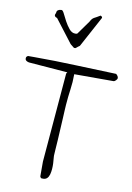

<svg xmlns="http://www.w3.org/2000/svg" viewBox="-112 -1146 829 1210"><g transform="rotate(10 302.5 -540.5)"><path d="M232.4 -109.4 280.3 -680.7 286.1 -689.5 38.1 -709Q29.3 -710 21 -715.3Q12.7 -720.7 12.7 -730.5Q12.7 -737.3 15.1 -740.7Q17.6 -744.1 24.4 -748H66.4Q197.3 -748 328.6 -742.7Q460 -737.3 590.8 -733.4Q596.7 -728.5 601.1 -722.2Q605.5 -715.8 605.5 -709Q605.5 -702.1 597.2 -693.8Q588.9 -685.5 582 -685.5H331.1Q331.1 -633.8 324.2 -586.4Q317.4 -539.1 313.5 -486.3Q312.5 -478.5 311.5 -453.6Q310.5 -428.7 308.6 -396Q306.6 -363.3 304.7 -326.2Q302.7 -289.1 300.8 -256.3Q298.8 -223.6 296.9 -198.7Q294.9 -173.8 294.9 -166Q293.9 -158.2 295.4 -142.6Q296.9 -127 297.9 -109.4Q298.8 -91.8 297.4 -72.8Q295.9 -53.7 291.5 -37.6Q287.1 -21.5 277.3 -12.2Q267.6 -2.9 252 -2.9Q250 -2.9 244.6 -3.4Q239.3 -3.9 238.3 -3.9L232.4 -13.7ZM293 -938.5Q297.9 -938.5 302.2 -939.5Q306.6 -940.4 309.6 -946.3L368.2 -1028.3Q375 -1041 380.4 -1046.9Q385.7 -1052.7 392.6 -1056.6Q399.4 -1060.5 408.2 -1064.9Q417 -1069.3 430.7 -1078.1Q432.6 -1078.1 436.5 -1075.2Q440.4 -1072.3 441.4 -1070.3V-1067.4V-1064.5L335.9 -869.1Q335.9 -868.2 332.5 -865.7Q329.1 -863.3 324.7 -860.4Q320.3 -857.4 316.4 -853.5Q312.5 -849.6 309.6 -848.6H306.6H300.8Q298.8 -849.6 294.9 -853Q291 -856.4 287.1 -859.4Q283.2 -862.3 279.8 -865.2Q276.4 -868.2 275.4 -869.1L163.1 -1015.6Q152.3 -1018.6 148.9 -1023.9Q145.5 -1029.3 146.5 -1033.7Q147.5 -1038.1 149.4 -1041.5Q151.4 -1044.9 151.4 -1045.9Q151.4 -1058.6 160.2 -1064.5Q168.9 -1070.3 182.6 -1070.3Q190.4 -1070.3 200.2 -1049.8Q210 -1029.3 223.1 -1004.9Q236.3 -980.5 253.4 -959.5Q270.5 -938.5 293 -938.5Z"/></g></svg>

Font: Cedarville Cursive
Style: Regular
Weight: 400
Designer: Kimberly Geswein
Foundry: Kimberly Geswein
Version: Version 1.001 2010